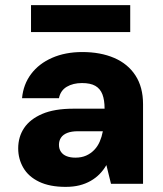

<svg xmlns="http://www.w3.org/2000/svg" viewBox="-20 -717 637 749"><path d="M236 12Q174 12 132.5 -8Q91 -28 71 -62.5Q51 -97 51 -138Q51 -183 74 -217.5Q97 -252 144.5 -272.5Q192 -293 266 -293H388Q388 -327 379.5 -349Q371 -371 352 -382Q333 -393 300 -393Q265 -393 240.5 -378.5Q216 -364 210 -334H66Q71 -388 101.5 -428.5Q132 -469 183.5 -491.5Q235 -514 301 -514Q372 -514 425.5 -491Q479 -468 508.5 -422.5Q538 -377 538 -311V0H413L395 -73Q384 -54 369 -38.5Q354 -23 334 -11.5Q314 0 290 6Q266 12 236 12ZM274 -102Q298 -102 316 -110Q334 -118 347.5 -132Q361 -146 369 -164.5Q377 -183 381 -204V-205H284Q259 -205 242.5 -198.5Q226 -192 218 -180Q210 -168 210 -152Q210 -136 218 -124.5Q226 -113 240.5 -107.5Q255 -102 274 -102ZM101 -592V-697H488V-592Z"/></svg>

Font: DM Sans 16pt Black
Style: Regular
Weight: 900
Version: Version 4.004;gftools[0.9.30]